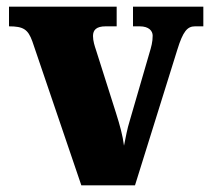

<svg xmlns="http://www.w3.org/2000/svg" viewBox="-20 -556 630 576"><path d="M77 -432 224 0H385L512 -407C529 -462 542 -477 565 -477H590V-536H379V-477H399C427 -477 438 -463 438 -449C438 -430 434 -416 428 -396L369 -193C362 -171 357 -144 352 -119C348 -150 340 -179 328 -217L268 -406C264 -418 259 -433 259 -448C259 -466 269 -477 297 -477H330V-536H7V-477C50 -477 64 -468 77 -432Z"/></svg>

Font: Noto Serif Devanagari SemiCondensed Black
Style: Regular
Weight: 900
Width: 4
Designer: Universal Thirst, Indian Type Foundry and the Monotype Design Team
Foundry: Monotype Imaging Inc.
Version: Version 2.004